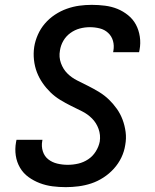

<svg xmlns="http://www.w3.org/2000/svg" viewBox="-20 -763 640 791"><path d="M251 8Q223 8 196 4.5Q169 1 144 -8.5Q119 -18 97.5 -33.5Q76 -49 62.5 -72Q49 -95 45 -122Q41 -149 46 -177L48 -187H155L154 -182Q150 -160 156.5 -139.5Q163 -119 179 -106.5Q195 -94 216 -89Q237 -84 259 -84Q281 -84 302.5 -89Q324 -94 343 -106.5Q362 -119 374.5 -139Q387 -159 391 -180Q395 -207 386 -232Q377 -257 359 -275Q341 -293 318 -304.5Q295 -316 272.5 -327Q250 -338 228 -351.5Q206 -365 188 -382.5Q170 -400 155.5 -421Q141 -442 132 -465.5Q123 -489 120 -516Q117 -543 121 -570Q125 -595 136 -620Q147 -645 165 -666Q183 -687 206.5 -702.5Q230 -718 255.5 -727Q281 -736 306.5 -739.5Q332 -743 358 -743Q386 -743 413 -739.5Q440 -736 463.5 -726.5Q487 -717 507.5 -700.5Q528 -684 540 -661.5Q552 -639 556 -612Q560 -585 555 -558L553 -548H446L447 -553Q451 -575 445.5 -594.5Q440 -614 425.5 -627.5Q411 -641 391 -646Q371 -651 350 -651Q329 -651 308.5 -645.5Q288 -640 270 -627Q252 -614 241 -595Q230 -576 227 -555Q222 -528 231 -503Q240 -478 257.5 -460.5Q275 -443 298 -431.5Q321 -420 344 -408.5Q367 -397 389 -383.5Q411 -370 429 -352.5Q447 -335 461.5 -314.5Q476 -294 485 -270Q494 -246 497.5 -219.5Q501 -193 496 -166Q492 -139 480 -114Q468 -89 449 -68Q430 -47 406 -31.5Q382 -16 356.5 -7.5Q331 1 304 4.5Q277 8 251 8Z"/></svg>

Font: Iosevka Semibold Extended
Style: Italic
Weight: 600
Width: 7
Italic angle: -9°
Monospace: yes
Designer: Belleve Invis
Foundry: Belleve Invis
Version: Version 32.5.0; ttfautohint (v1.8.4)